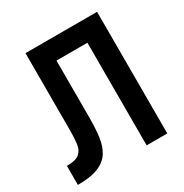

<svg xmlns="http://www.w3.org/2000/svg" viewBox="-161 -820 909 948"><g transform="rotate(-30 293.0 -346.5)"><path d="M13.2 -0.5V-108.9Q64 -108.9 85 -126.7Q106 -144.5 110.1 -177.7Q114.3 -210.9 114.3 -256.3V-257.8V-693.4H522.5V0H404.8V-585H228.5V-261.2Q228.5 -200.7 222.4 -152.6Q216.3 -104.5 195.3 -70.6Q174.3 -36.6 131.1 -18.6Q87.9 -0.5 13.2 -0.5Z"/></g></svg>

Font: CaskaydiaCove NF SemiBold
Style: Regular
Weight: 600
Designer: Aaron Bell
Foundry: Saja Typeworks
Version: Version 2111.001; VTT 6.35;Nerd Fonts 3.2.1